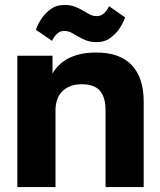

<svg xmlns="http://www.w3.org/2000/svg" viewBox="-20 -755 645 775"><path d="M50 0V-530H192V-458Q202 -476 217.5 -491.5Q233 -507 254.5 -518.5Q276 -530 304 -536.5Q332 -543 368 -543Q464 -543 512 -492Q560 -441 560 -345V0H406V-310Q406 -362 383.5 -388.5Q361 -415 310 -415Q282 -415 262 -406.5Q242 -398 229 -384Q216 -370 210 -350.5Q204 -331 204 -310V0ZM370 -585Q346 -585 328.1 -591.8Q310.2 -598.7 295.6 -607.5Q281 -616.3 268 -623.2Q255 -630 240 -630Q225.9 -630 217 -624Q208 -618 202 -610Q198 -605 195 -600Q192 -595 190 -590L125 -635Q129.6 -649 136.5 -661.5Q143.4 -674 151 -685Q165 -704 186.5 -719.5Q208 -735 240 -735Q264 -735 281.9 -728.2Q299.8 -721.3 314.4 -712.5Q329 -703.7 342 -696.8Q355 -690 370.2 -690Q383 -690 392.7 -696Q402.4 -702 408 -710Q412 -715 415 -720Q418 -725 420 -730L485 -685Q480.4 -671 473.5 -658.5Q466.6 -646 459 -635Q445 -616 423.5 -600.5Q402 -585 370 -585Z"/></svg>

Font: Golos Text VF
Style: Regular
Weight: 400
Designer: A.Korolkova, Vitaly Kuzmin
Foundry: ParaType Ltd
Version: Version 2.003